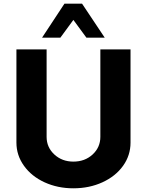

<svg xmlns="http://www.w3.org/2000/svg" viewBox="-20 -1020 804 1050"><path d="M310.1 -814H210L332.5 -1000H428.7L552.7 -814H452.6L381.3 -911.1ZM381.3 9.8Q295.4 9.8 223.9 -22.9Q152.3 -55.7 111.1 -113.3Q69.8 -170.9 69.8 -240.2V-750H234.9V-271.5Q234.9 -214.4 277.1 -175.3Q319.3 -136.2 381.3 -136.2Q444.3 -136.2 486.6 -175.3Q528.8 -214.4 528.8 -271.5V-750H693.8V-240.2Q693.8 -170.4 653.1 -113.3Q612.3 -56.2 540.5 -23.2Q468.8 9.8 381.3 9.8Z"/></svg>

Font: Now
Style: Bold
Weight: 700
Designer: Alfredo Marco Pradil
Foundry: Alfredo Marco Pradil
Version: Version 1.002;PS 001.002;hotconv 1.0.88;makeotf.lib2.5.64775